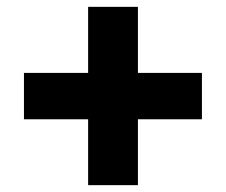

<svg xmlns="http://www.w3.org/2000/svg" viewBox="-20 -617 660 561"><path d="M50 -268.5H237.5V-76H383V-268.5H570V-404H383V-597H237.5V-404H50Z"/></svg>

Font: Monaspace Neon ExtraBold
Style: Regular
Weight: 800
Designer: Riley Cran & the Lettermatic Team
Foundry: Lettermatic
Version: Version 1.200 (Monaspace Neon)